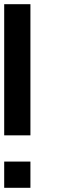

<svg xmlns="http://www.w3.org/2000/svg" viewBox="-20 -895 290 915"><path d="M0 0V-125H125V0ZM0 -250V-875H125V-250Z"/></svg>

Font: Galmuri7 Regular
Style: Regular
Weight: 400
Designer: Lee Minseo (quiple)
Version: Version 2.399;hotconv 1.1.1;makeotfexe 2.6.0 DEVELOPMENT